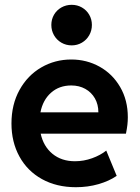

<svg xmlns="http://www.w3.org/2000/svg" viewBox="-20 -781 591 809"><path d="M28.3 -260.7Q28.3 -340.8 62.3 -402.1Q96.2 -463.4 153.8 -496.8Q211.4 -530.3 280.3 -530.3Q345.2 -530.3 399.7 -500Q454.1 -469.7 486.3 -414.3Q518.6 -358.9 518.6 -287.1Q518.6 -270.5 516.8 -255.1Q515.1 -239.7 510.7 -217.8H151.4Q163.1 -164.1 201.2 -132.8Q239.3 -101.6 295.9 -101.6Q333 -101.6 368.2 -114.3Q403.3 -127 427.7 -146.5L471.7 -40Q439.9 -18.1 395 -5.1Q350.1 7.8 299.8 7.8Q218.3 7.8 156.7 -26.4Q95.2 -60.5 61.8 -121.6Q28.3 -182.6 28.3 -260.7ZM394.5 -307.6Q394.5 -340.8 379.9 -366.5Q365.2 -392.1 339.4 -406.5Q313.5 -420.9 280.3 -420.9Q229.5 -420.9 195.1 -390.4Q160.6 -359.9 150.4 -307.6ZM196.3 -675.8Q196.3 -699.2 207.5 -718.8Q218.8 -738.3 238.5 -749.5Q258.3 -760.7 282.2 -760.7Q305.7 -760.7 325.2 -749.5Q344.7 -738.3 356 -718.8Q367.2 -699.2 367.2 -675.8Q367.2 -652.3 356 -632.6Q344.7 -612.8 325.2 -601.3Q305.7 -589.8 282.2 -589.8Q258.3 -589.8 238.5 -601.3Q218.8 -612.8 207.5 -632.6Q196.3 -652.3 196.3 -675.8Z"/></svg>

Font: Reddit Sans Vanilla
Style: Bold
Weight: 700
Designer: Stephen Hutchings
Foundry: Reddit
Version: Version 1.013